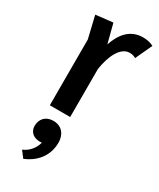

<svg xmlns="http://www.w3.org/2000/svg" viewBox="-203 -578 774 933"><g transform="rotate(30 184.0 -111.0)"><path d="M138.3 176.7C127.5 218.3 98.3 243.3 71.7 254.2L99.2 290C149.2 270 208.3 222.5 208.3 135.8C208.3 100 189.2 56.7 134.2 56.7C90.8 56.7 66.7 85.8 66.7 123.3C66.7 157.5 92.5 177.5 125.8 177.5C130 177.5 134.2 177.5 138.3 176.7ZM51.7 -491.7 80.8 -369.2V0H195V-269.2C206.7 -347.5 239.2 -415 290 -415C304.2 -415 315 -411.7 325 -405.8L368.3 -499.2C351.7 -507.5 332.5 -512.5 309.2 -512.5C235 -512.5 195.8 -458.3 175 -395.8L147.5 -502.5Z"/></g></svg>

Font: Boon SemiBold
Style: Regular
Weight: 600
Designer: Sungsit Sawaiwan
Foundry: FontUni
Version: Version 2.0